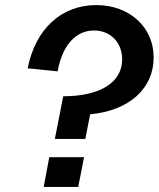

<svg xmlns="http://www.w3.org/2000/svg" viewBox="-20 -736 625 756"><path d="M229 -357 196 -189H316L335 -286C487 -300 585 -386 585 -510C585 -629 490 -716 359 -716C221 -716 119 -621 89 -467L207 -455C225 -557 278 -616 350 -616C415 -616 461 -569 461 -502C461 -412 375 -357 229 -357ZM152 0H288L311 -117H174Z"/></svg>

Font: Uncut Sans Semibold Italic
Style: Regular
Weight: 600
Italic angle: -11°
Designer: Kasper Nordkvist
Foundry: UNCUT.wtf
Version: Version 1.304;Glyphs 3.2 (3246)